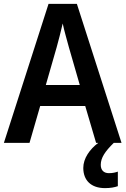

<svg xmlns="http://www.w3.org/2000/svg" viewBox="-20 -736 647 989"><path d="M475 0H486C442 33 409 80 409 129C409 192 448 233 521 233C549 233 570 229 587 223V148C576 152 561 156 541 156C515 156 499 141 499 113C499 77 521 44 566 0H606L376 -716H230L0 0H132L187 -190H419ZM335 -492 391 -298H216L272 -493C279 -519 295 -578 303 -615C310 -580 326 -526 335 -492Z"/></svg>

Font: Noto Sans Kannada SemiCondensed SemiBold
Style: Regular
Weight: 600
Width: 4
Designer: Jelle Bosma - Monotype Design Team
Foundry: Monotype Imaging Inc.
Version: Version 2.005